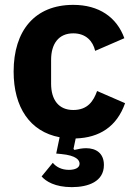

<svg xmlns="http://www.w3.org/2000/svg" viewBox="-20 -557 557 789"><path d="M281 -537C123 -537 36 -431 36 -263C36 -116 103 -16 225 7L211 74L232 76C294 82 307 101 307 116C307 133 288 141 263 141C232 141 210 128 197 112L151 168C168 188 206 212 275 212C343 212 407 189 407 121C407 72 374 52 334 52C318 52 302 55 286 59L282 55L291 12C388 9 460 -36 494 -133L379 -183C364 -141 340 -105 281 -105C221 -105 190 -147 190 -213V-311C190 -377 221 -420 281 -420C333 -420 362 -388 371 -348L491 -400C460 -486 387 -537 281 -537Z"/></svg>

Font: LVC Sans
Style: Bold
Weight: 700
Designer: Mike Abbink, Paul van der Laan, Pieter van Rosmalen
Foundry: Bold Monday
Version: Version 3.0